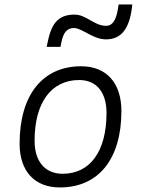

<svg xmlns="http://www.w3.org/2000/svg" viewBox="-20 -821 626 851"><path d="M245.1 9.8C416.5 9.8 518.1 -115.7 518.1 -328.6C518.1 -453.6 451.7 -527.3 339.8 -527.3C168.5 -527.3 66.9 -399.9 66.9 -184.1C66.9 -62.5 133.3 9.8 245.1 9.8ZM257.8 -50.8C179.2 -50.8 133.3 -105.5 133.3 -197.3C133.3 -366.2 207 -466.3 331.1 -466.3C407.7 -466.3 452.1 -412.1 452.1 -320.3C452.1 -150.9 379.9 -50.8 257.8 -50.8ZM187 -613.3H248L252 -632.8C260.3 -674.3 275.4 -696.8 307.6 -696.8C343.8 -696.8 391.6 -646.5 449.7 -646.5C518.1 -646.5 553.2 -694.3 564.9 -788.1L566.4 -801.3H505.9L502.9 -783.2C495.1 -732.9 479 -706.5 450.7 -706.5C397 -706.5 362.8 -756.3 310.5 -756.3C233.9 -756.3 206.5 -712.4 189.9 -627.9Z"/></svg>

Font: Cascadia Mono PL Light
Style: Italic
Weight: 300
Italic angle: -10°
Monospace: yes
Designer: Aaron Bell
Foundry: Saja Typeworks
Version: Version 2404.023